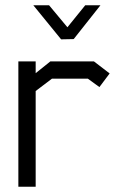

<svg xmlns="http://www.w3.org/2000/svg" viewBox="-20 -712 478 732"><path d="M359 -380 315 -412H178L116 -365V0H50V-478H116V-433L172 -478H338L398 -432ZM167 -692 237 -608 305 -692H363L261 -563L213 -562L107 -692Z"/></svg>

Font: Turret Road Medium
Style: Regular
Weight: 500
Designer: Noponies
Foundry: Noponies
Version: Version 1.001; ttfautohint (v1.8)